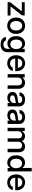

<svg xmlns="http://www.w3.org/2000/svg" viewBox="2386 -3154 978 5789"><g transform="rotate(90 2874.5 -259.0)"><path d="M46.4 -74.7V0H447.3V-87.4H174.8V-89.4L444.3 -437.5V-515.6H46.4V-428.2H319.8V-426.3Z M755.9 11.7C903.3 11.7 1002.4 -98.1 1002.4 -256.8C1002.4 -416.5 903.3 -527.3 755.9 -527.3C608.4 -527.3 508.8 -416.5 508.8 -256.8C508.8 -98.1 608.4 11.7 755.9 11.7ZM755.9 -77.1C667.5 -77.1 613.3 -147 613.3 -256.8C613.3 -367.7 668 -438.5 755.9 -438.5C843.8 -438.5 898.4 -367.7 898.4 -256.8C898.4 -147.5 844.2 -77.1 755.9 -77.1Z M1318.8 210.9C1448.7 210.9 1553.7 149.4 1553.7 -6.8V-515.6H1452.1V-437H1451.7C1417 -498.5 1358.4 -525.9 1291.5 -525.9C1158.2 -525.9 1068.4 -417 1068.4 -259.3C1068.4 -102.1 1157.7 6.8 1292 6.8C1359.9 6.8 1415.5 -21 1451.2 -81.1H1451.7V-2.9C1451.7 80.6 1401.9 127 1318.8 127C1256.3 127 1210 101.1 1196.8 51.3H1093.8C1107.4 152.3 1192.4 210.9 1318.8 210.9ZM1313 -81.5C1230 -81.5 1172.9 -144 1172.9 -259.8C1172.9 -375.5 1230 -438 1313 -438C1400.9 -438 1457.5 -367.7 1457.5 -259.8C1457.5 -151.9 1400.9 -81.5 1313 -81.5Z M1890.1 11.7C2006.8 11.7 2098.6 -57.1 2117.7 -156.7H2018.6C2003.9 -107.9 1959 -74.2 1891.6 -74.2C1801.3 -74.2 1749.5 -137.2 1746.1 -230H2125.5V-257.8C2125.5 -417 2030.8 -527.3 1884.8 -527.3C1744.1 -527.3 1644.5 -414.1 1644.5 -256.8C1644.5 -101.1 1737.3 11.7 1890.1 11.7ZM2024.9 -308.1H1747.1C1755.9 -390.1 1808.1 -441.4 1885.7 -441.4C1963.9 -441.4 2016.6 -390.1 2024.9 -308.1Z M2317.4 0V-296.9C2317.4 -392.6 2371.6 -433.6 2441.9 -433.6C2513.2 -433.6 2554.7 -391.1 2554.7 -308.6V0H2657.7V-321.3C2657.7 -456.1 2577.1 -525.9 2471.2 -525.9C2403.3 -525.9 2350.6 -496.6 2315.4 -438V-515.6H2214.4V0Z M2931.2 8.3C3020 8.3 3062 -31.7 3083.5 -73.2H3085.4V0H3187V-353.5C3187 -458.5 3109.4 -525.9 2982.4 -525.9C2853.5 -525.9 2770 -456.5 2765.1 -358.4H2866.2C2870.1 -405.8 2915 -441.4 2981 -441.4C3046.4 -441.4 3085 -405.3 3085 -355.5V-351.1C3085 -313.5 3052.7 -314.5 2956.1 -302.7C2851.1 -290.5 2752.4 -265.1 2752.4 -147.5C2752.4 -44.4 2828.6 8.3 2931.2 8.3ZM2952.1 -74.7C2892.1 -74.7 2855 -101.1 2855 -145.5C2855 -197.8 2905.8 -217.8 2961.9 -226.1C3016.6 -233.9 3071.3 -242.2 3085.4 -253.4V-192.9C3085.4 -129.4 3043 -74.7 2952.1 -74.7Z M3460.4 8.3C3549.3 8.3 3591.3 -31.7 3612.8 -73.2H3614.7V0H3716.3V-353.5C3716.3 -458.5 3638.7 -525.9 3511.7 -525.9C3382.8 -525.9 3299.3 -456.5 3294.4 -358.4H3395.5C3399.4 -405.8 3444.3 -441.4 3510.3 -441.4C3575.7 -441.4 3614.3 -405.3 3614.3 -355.5V-351.1C3614.3 -313.5 3582 -314.5 3485.4 -302.7C3380.4 -290.5 3281.7 -265.1 3281.7 -147.5C3281.7 -44.4 3357.9 8.3 3460.4 8.3ZM3481.4 -74.7C3421.4 -74.7 3384.3 -101.1 3384.3 -145.5C3384.3 -197.8 3435.1 -217.8 3491.2 -226.1C3545.9 -233.9 3600.6 -242.2 3614.7 -253.4V-192.9C3614.7 -129.4 3572.3 -74.7 3481.4 -74.7Z M3832.5 -515.6V0H3935.5V-311C3935.5 -392.6 3989.3 -435.5 4049.3 -435.5C4107.9 -435.5 4150.4 -396.5 4150.4 -337.4V0H4252V-322.3C4252 -388.2 4294.4 -435.5 4363.3 -435.5C4418.9 -435.5 4466.8 -404.3 4466.8 -330.6V0H4570.3V-339.4C4570.3 -463.4 4494.1 -525.9 4398.4 -525.9C4322.3 -525.9 4262.7 -486.3 4234.9 -430.7C4213.4 -485.8 4156.7 -525.9 4086.4 -525.9C4022.5 -525.9 3964.4 -492.7 3932.6 -429.2V-515.6Z M4884.8 10.3C4952.1 10.3 5009.8 -18.6 5044.4 -78.6H5045.4V0H5146.5V-727.5H5043.5V-440.9H5042.5C5009.3 -498 4951.2 -525.9 4884.3 -525.9C4751 -525.9 4661.1 -417 4661.1 -257.8C4661.1 -98.1 4750.5 10.3 4884.8 10.3ZM4905.8 -78.6C4822.8 -78.6 4765.6 -141.6 4765.6 -257.8C4765.6 -374.5 4822.8 -437.5 4905.8 -437.5C4993.7 -437.5 5050.3 -366.2 5050.3 -257.8C5050.3 -149.4 4993.7 -78.6 4905.8 -78.6Z M5482.9 11.7C5599.6 11.7 5691.4 -57.1 5710.4 -156.7H5611.3C5596.7 -107.9 5551.8 -74.2 5484.4 -74.2C5394 -74.2 5342.3 -137.2 5338.9 -230H5718.3V-257.8C5718.3 -417 5623.5 -527.3 5477.5 -527.3C5336.9 -527.3 5237.3 -414.1 5237.3 -256.8C5237.3 -101.1 5330.1 11.7 5482.9 11.7ZM5617.7 -308.1H5339.8C5348.6 -390.1 5400.9 -441.4 5478.5 -441.4C5556.6 -441.4 5609.4 -390.1 5617.7 -308.1Z"/></g></svg>

Font: Inteeer Medium
Style: Regular
Weight: 500
Designer: Rasmus Andersson
Foundry: rsms
Version: Version 4.001;Glyphs 3.4 (3402)